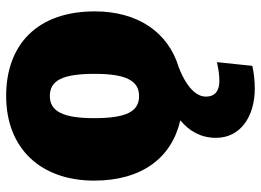

<svg xmlns="http://www.w3.org/2000/svg" viewBox="-132 -462 848 624"><g transform="rotate(-90 292.0 -150.0)"><path d="M385 7C499 -27 567 -126 567 -266C567 -452 460 -554 292 -554C122 -554 17 -442 17 -268C17 -113 91 -16 213 12C178 41 156 79 156 128C156 208 226 254 316 254C343 254 368 251 390 246L402 131C380 136 360 139 341 139C309 139 290 125 290 95C290 73 306 38 385 7ZM292 -412C342 -412 364 -372 364 -266C364 -165 342 -122 292 -122C242 -122 220 -162 220 -268C220 -369 242 -412 292 -412Z"/></g></svg>

Font: Fira Sans Heavy
Style: Regular
Weight: 900
Designer: bBox Type GmbH & Carrois Corporate GbR & Edenspiekermann AG
Foundry: bBox Type GmbH & Carrois Corporate GbR & Edenspiekermann AG
Version: Version 4.300;PS 004.300;hotconv 1.0.88;makeotf.lib2.5.64775